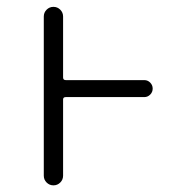

<svg xmlns="http://www.w3.org/2000/svg" viewBox="-20 -565 540 563"><path d="M403.3 -330.1Q413.1 -330.1 420.4 -322.8Q427.7 -315.4 427.7 -305.2Q427.7 -294.9 420.4 -287.6Q413.1 -280.3 403.3 -280.3H172.9Q165 -280.3 165 -273.4V-49.8Q165 -38.1 156.7 -29.8Q148.4 -21.5 136.7 -21.5Q125 -21.5 116.7 -29.8Q108.4 -38.1 108.4 -49.8V-516.6Q108.4 -528.3 116.7 -536.6Q125 -544.9 136.7 -544.9Q148.4 -544.9 156.7 -536.6Q165 -528.3 165 -516.6V-337.9Q165 -330.1 172.9 -330.1Z"/></svg>

Font: Rounded-X Mgen+ 1m light
Style: Regular
Weight: 200
Designer: [Source Han Sans]
Ryoko NISHIZUKA  (kana & ideographs); Paul D. Hunt (Latin, Greek & Cyrillic); Wenlong ZHANG  (bopomofo
Version: Version 1.059.20150602